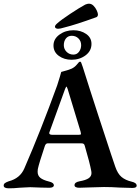

<svg xmlns="http://www.w3.org/2000/svg" viewBox="-24 -1016 761 1041"><path d="M-4 -10Q-4 -18 2.5 -23Q9 -28 23 -33Q85 -49 108 -103Q198 -310 286 -553Q295 -580 300.5 -599.5Q306 -619 308 -626Q344 -635 365 -644Q381 -652 391.5 -664.5Q402 -677 404 -679Q412 -685 416 -677Q418 -673 425 -652Q462 -534 510.5 -385.5Q559 -237 578 -180L601 -112Q614 -74 635 -56.5Q656 -39 690 -31Q717 -25 717 -9Q717 3 694 3L625 1Q580 -2 540 -2Q518 -2 468 0Q422 2 405 2Q394 2 387 -1.5Q380 -5 380 -12Q380 -28 407 -33Q441 -39 456.5 -49.5Q472 -60 472 -78Q472 -85 471 -88Q463 -132 436 -224Q434 -233 429.5 -236Q425 -239 415 -239H235Q223 -239 218 -221Q188 -132 181 -99Q180 -94 180 -85Q180 -64 194.5 -52Q209 -40 241 -32Q268 -26 268 -11Q268 -5 261.5 -1.5Q255 2 244 2L196 1Q162 -1 140 -1Q126 -1 107.5 0.5Q89 2 80 2Q52 5 24 5Q-4 5 -4 -10ZM401 -285Q409 -285 412 -286Q415 -287 415 -291Q415 -292 413 -302L343 -533Q338 -547 336 -547Q335 -547 329 -534L245 -302Q243 -298 243 -294Q243 -285 262 -285ZM472 -778Q472 -740 440 -716Q408 -692 364 -692Q324 -692 295 -713Q266 -734 266 -769Q266 -805 298.5 -828.5Q331 -852 374 -852Q414 -852 443 -832Q472 -812 472 -778ZM374 -720Q393 -720 404.5 -735.5Q416 -751 416 -771Q416 -793 401.5 -807.5Q387 -822 365 -822Q345 -822 333.5 -807.5Q322 -793 322 -771Q322 -750 337 -735Q352 -720 374 -720ZM274 -871Q274 -879 286 -889Q307 -908 356 -940.5Q405 -973 438 -991Q450 -996 458 -996Q472 -996 483 -985Q494 -974 500.5 -959.5Q507 -945 507 -938Q507 -927 499 -923Q386 -882 325 -867Q302 -860 291 -860Q284 -860 279 -863Q274 -866 274 -871Z"/></svg>

Font: EB Garamond SemiBold
Style: Regular
Weight: 600
Designer: Georg Duffner and Octavio Pardo
Foundry: Georg Duffner
Version: Version 1.000